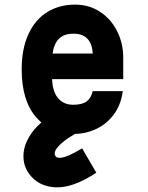

<svg xmlns="http://www.w3.org/2000/svg" viewBox="-20 -570 640 832"><path d="M74 -269Q74 -359.4 103.5 -422.7Q133 -486 185.2 -518Q237.4 -550 305 -550Q366.6 -550 414.1 -518.5Q461.6 -487 487.8 -434.4Q514 -381.8 514 -321V-227H206Q206.6 -192.6 217.5 -167.7Q228.4 -142.8 248.5 -129.4Q268.6 -116 296.8 -116Q335.6 -116 355.2 -130.4Q374.8 -144.8 381.8 -175H512Q504 -114.4 472.2 -72.7Q440.4 -31 395.7 -10.5Q351 10 305 10Q199 10 136.5 -62Q74 -134 74 -269ZM298 -424Q257.6 -424 235.6 -402.2Q213.6 -380.4 208 -338H382Q379.4 -380.4 358.7 -402.2Q338 -424 298 -424ZM104 180.2Q80 145.6 81.7 100.8Q83.4 56 114.5 10.1Q145.6 -35.8 206 -72.4L305 10Q273.2 28.6 251.4 46.8Q229.6 65 221.3 80.4Q213 95.8 220.6 106.8Q225.6 114.4 240.5 113.8Q255.4 113.2 279.1 103.1Q302.8 93 335.8 72.8L397.4 178.4Q295.4 245.6 219.7 241.7Q144 237.8 104 180.2Z"/></svg>

Font: Fliege Mono Thin
Style: Regular
Weight: 100
Version: Version 0.020;Glyphs 3.3 (3306)